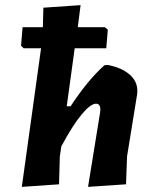

<svg xmlns="http://www.w3.org/2000/svg" viewBox="-20 -724 591 748"><path d="M399 -471Q453 -461 484.5 -434Q516 -407 515 -368L514 -355L475 -115L471 -6L323 4L370 -286L371 -297Q371 -320 354 -320Q333 -320 298 -278Q263 -236 219 -154L213 -114L210 -6L65 4L140 -536H72L62 -546L68 -618H147L149 -694L294 -704L283 -618H389L400 -608L394 -536H271L240 -310H255Q322 -412 387 -470Z"/></svg>

Font: Alegreya Sans ExtraBold
Style: Italic
Weight: 800
Italic angle: -7°
Designer: Juan Pablo del Peral
Foundry: Huerta Tipografica
Version: Version 2.007